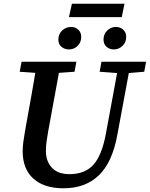

<svg xmlns="http://www.w3.org/2000/svg" viewBox="-20 -996 806 1033"><path d="M322 17Q217 17 159.5 -35Q102 -87 102 -182Q102 -206 105.5 -232.5Q109 -259 114 -287L127 -360Q138 -421 149 -482Q160 -543 170 -604L86 -610L96 -664H391L381 -610L297 -604L239 -288Q235 -262 231 -238Q227 -214 227 -184Q227 -128 259.5 -93.5Q292 -59 354 -59Q436 -59 482 -109Q528 -159 550 -278L610 -603L516 -610L526 -664H766L756 -610L673 -603L611 -269Q584 -122 511.5 -52.5Q439 17 322 17ZM351 -730Q328 -730 311 -744Q294 -758 294 -783Q294 -813 314.5 -832Q335 -851 362 -851Q386 -851 401.5 -836Q417 -821 417 -798Q417 -768 397.5 -749Q378 -730 351 -730ZM592 -730Q570 -730 553.5 -744Q537 -758 537 -783Q537 -813 557 -832Q577 -851 603 -851Q628 -851 643.5 -836Q659 -821 659 -798Q659 -768 639 -749Q619 -730 592 -730ZM351 -904 367 -976H650L635 -904Z"/></svg>

Font: Source Serif 4 SmText Semibold
Style: Italic
Weight: 600
Italic angle: -12°
Designer: Frank Grießhammer
Foundry: Adobe
Version: Version 4.005;hotconv 1.1.0;makeotfexe 2.6.0